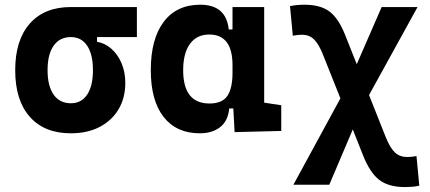

<svg xmlns="http://www.w3.org/2000/svg" viewBox="-20 -547 1798 802"><path d="M275.9 9.8Q165.5 9.8 104.5 -59.1Q43.5 -127.9 43.5 -253.9Q43.5 -379.4 104.5 -448.5Q165.5 -517.6 275.9 -517.6H551.8V-392.1H385.3V-372.6Q418.9 -366.7 445.8 -342.8Q472.7 -318.8 488 -282Q503.4 -245.1 503.4 -201.2Q503.4 -137.7 475.1 -90.3Q446.8 -43 395.8 -16.6Q344.7 9.8 275.9 9.8ZM275.9 -115.7Q319.8 -115.7 344 -151.6Q368.2 -187.5 368.2 -253.9Q368.2 -320.3 344 -356.2Q319.8 -392.1 275.9 -392.1Q229.5 -392.1 204.1 -356.2Q178.7 -320.3 178.7 -253.9Q178.7 -187.5 204.1 -151.6Q229.5 -115.7 275.9 -115.7Z M814.5 9.8Q717.3 9.8 663.6 -58.3Q609.9 -126.5 609.9 -253.9Q609.9 -384.3 663.8 -455.8Q717.8 -527.3 816.4 -527.3Q924.8 -527.3 935.5 -423.8H951.2V-517.6H1083.5V-118.2L1154.8 -107.4V0L960 4.9L954.6 -93.8H937.5Q932.6 -42 899.7 -16.1Q866.7 9.8 814.5 9.8ZM951.2 -242.7V-274.9Q951.2 -402.8 854 -402.8Q802.2 -402.8 773.7 -364Q745.1 -325.2 745.1 -253.9Q745.1 -114.7 855 -114.7Q908.7 -114.7 929.9 -146.7Q951.2 -178.7 951.2 -242.7Z M1671.4 234.4Q1603.5 234.4 1564.5 204.6Q1525.4 174.8 1496.6 102.1L1453.6 -6.3L1355.5 224.6H1205.6L1401.9 -136.2L1329.1 -318.8Q1311 -364.3 1291 -383.1Q1271 -401.9 1241.7 -401.9Q1224.6 -401.9 1203.1 -397.9L1191.4 -521.5Q1220.2 -527.3 1251.5 -527.3Q1318.4 -527.3 1356.2 -499Q1394 -470.7 1421.9 -400.4L1470.2 -278.8L1574.2 -517.6H1724.1L1521.5 -149.9L1591.3 25.9Q1609.9 71.8 1630.1 90.3Q1650.4 108.9 1681.2 108.9Q1688 108.9 1699.2 107.9Q1710.4 106.9 1719.7 105L1731.4 228.5Q1717.8 231.9 1701.9 233.2Q1686 234.4 1671.4 234.4Z"/></svg>

Font: Cascadia Mono
Style: Bold
Weight: 700
Monospace: yes
Designer: Aaron Bell
Foundry: Saja Typeworks
Version: Version 2404.023; ttfautohint (v1.8.4)